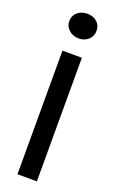

<svg xmlns="http://www.w3.org/2000/svg" viewBox="-149 -584 502 835"><g transform="rotate(20 101.5 -167.0)"><path d="M54 213H144V-359H54ZM102 -547Q74 -547 56 -531.5Q38 -516 38 -490Q38 -466 56.5 -449.5Q75 -433 102 -433Q129 -433 146.5 -449.5Q164 -466 164 -490Q164 -516 146.5 -531.5Q129 -547 102 -547Z"/></g></svg>

Font: Reem Kufi Fun
Style: Regular
Weight: 400
Designer: Khaled Hosny
Version: Version 1.005